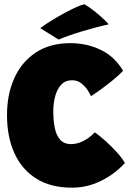

<svg xmlns="http://www.w3.org/2000/svg" viewBox="-20 -863 608 890"><path d="M559 -107.5Q534 -79.5 497 -53.2Q460 -27 413.5 -10Q367 7 313.5 7Q215 7 148 -35.2Q81 -77.5 46.8 -153Q12.5 -228.5 12.5 -329.5Q12.5 -427 47 -502.2Q81.5 -577.5 147 -620.2Q212.5 -663 306 -663Q382 -663 446.8 -632Q511.5 -601 550.5 -535Q533.5 -516.5 506 -493.8Q478.5 -471 450.2 -450.5Q422 -430 401.5 -417Q400 -422.5 389.2 -440.5Q378.5 -458.5 359.5 -474.8Q340.5 -491 314 -491Q282.5 -491 263.2 -469.8Q244 -448.5 235.5 -415.8Q227 -383 227 -347.5Q227 -307.5 233.5 -272.5Q240 -237.5 258 -216.2Q276 -195 310 -195Q336 -195 364.5 -208.5Q393 -222 419.5 -249.5Q442.5 -233.5 469.8 -209Q497 -184.5 521.2 -157.8Q545.5 -131 559 -107.5ZM372.5 -843Q400 -826 424 -806.2Q448 -786.5 464 -771Q480 -755.5 483.5 -750Q459.5 -745 427 -736.5Q394.5 -728 360.5 -717.8Q326.5 -707.5 297.5 -697.2Q268.5 -687 252 -679.5L166.5 -732.5Q187.5 -748.5 217.5 -767Q247.5 -785.5 278.8 -802.5Q310 -819.5 335.5 -830.8Q361 -842 372.5 -843Z"/></svg>

Font: Grandstander Black
Style: Regular
Weight: 900
Designer: Tyler Finck
Foundry: Etcetera Type Co
Version: Version 1.200; ttfautohint (v1.8.3)